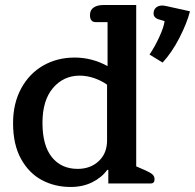

<svg xmlns="http://www.w3.org/2000/svg" viewBox="-20 -730 776 764"><path d="M32 -240Q32 -319 64.5 -378.5Q97 -438 152.5 -469.5Q208 -501 277 -501Q346 -501 408 -467V-642H361Q338 -642 338 -670Q338 -690 352.5 -700Q367 -710 391 -710H522V-68L559 -52Q579 -43 587 -35.5Q595 -28 595 -17Q595 0 580 0H411V-54H407Q384 -23 346.5 -4.5Q309 14 261 14Q198 14 146.5 -13.5Q95 -41 63.5 -98Q32 -155 32 -240ZM575 -513Q595 -542 613.5 -582Q632 -622 635 -646L608 -654Q591 -661 591 -676Q591 -691 600.5 -699.5Q610 -708 626 -708Q631 -708 641 -706L736 -685Q724 -638 694 -579.5Q664 -521 627 -481ZM406 -171V-393Q384 -409 355 -419Q326 -429 297 -429Q233 -429 191 -380Q149 -331 149 -241Q149 -151 186.5 -104.5Q224 -58 289 -58Q340 -58 373 -89Q406 -120 406 -171Z"/></svg>

Font: Maitree Semibold
Style: Regular
Weight: 600
Designer: CadsonDemak Team
Foundry: CadsonDemak
Version: Version 1.000